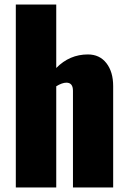

<svg xmlns="http://www.w3.org/2000/svg" viewBox="-20 -830 568 850"><path d="M50 0V-810H229V-529Q288 -589 369 -589Q421 -589 451 -550.5Q481 -512 481 -449V0H303V-428Q303 -464 274 -464Q255 -464 229 -448V0Z"/></svg>

Font: Oswald Heavy
Style: Regular
Weight: 400
Designer: Vernon Adams
Foundry: Vernon Adams
Version: Version 4.101